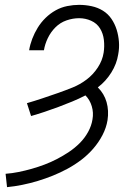

<svg xmlns="http://www.w3.org/2000/svg" viewBox="-20 -763 540 791"><path d="M9 8 3 -47Q30 -49 57 -54.5Q84 -60 110.5 -67.5Q137 -75 163.5 -85Q190 -95 215 -108Q240 -121 264 -137Q288 -153 308.5 -173.5Q329 -194 343 -219.5Q357 -245 361 -271Q366 -299 358 -325.5Q350 -352 332 -370Q305 -356 277 -344.5Q249 -333 221 -322.5Q193 -312 164.5 -302.5Q136 -293 108 -285L91 -338Q122 -347 153.5 -357.5Q185 -368 216.5 -379Q248 -390 279 -402.5Q310 -415 337 -435.5Q364 -456 383 -485Q402 -514 407 -546Q411 -572 408 -598.5Q405 -625 392 -646Q379 -667 355.5 -677.5Q332 -688 306 -688Q280 -688 254 -679Q228 -670 208.5 -650.5Q189 -631 177 -606Q165 -581 161 -556H100Q104 -580 113 -603.5Q122 -627 135.5 -649Q149 -671 168 -689.5Q187 -708 209.5 -720.5Q232 -733 257 -738Q282 -743 306 -743Q332 -743 357.5 -737.5Q383 -732 404 -719Q425 -706 439 -685.5Q453 -665 460.5 -641Q468 -617 470 -591Q472 -565 467 -539Q461 -500 438.5 -464Q416 -428 383 -403Q396 -390 405 -375Q414 -360 419 -342.5Q424 -325 425 -306Q426 -287 423 -268Q418 -237 402.5 -207Q387 -177 364.5 -151Q342 -125 315 -104.5Q288 -84 258.5 -68Q229 -52 198 -39.5Q167 -27 135.5 -17.5Q104 -8 72 -1.5Q40 5 9 8Z"/></svg>

Font: Iosevka SS04 Light Oblique
Style: Regular
Weight: 300
Italic angle: -9°
Monospace: yes
Designer: Belleve Invis
Foundry: Belleve Invis
Version: Version 19.0.0; ttfautohint (v1.8.4)